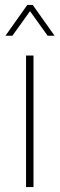

<svg xmlns="http://www.w3.org/2000/svg" viewBox="-20 -754 240 774"><path d="M85 0V-530H115V0ZM2 -610 90 -734H112L200 -610H172L101 -709L30 -610Z"/></svg>

Font: Geist Thin
Style: Regular
Weight: 400
Designer: Basement.studio, Andrés Briganti, Mateo Zaragoza
Foundry: Basement.studio, Vercel, Andrés Briganti, Guido Ferreyra, Mateo Zaragoza
Version: Version 1.401